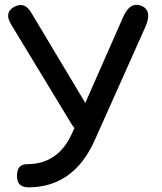

<svg xmlns="http://www.w3.org/2000/svg" viewBox="-20 -763 675 801"><path d="M36.6 -732.9Q-2.9 -709.5 26.4 -661.1L276.9 -248Q283.7 -237.3 290.5 -229L281.2 -208.5Q223.6 -77.6 92.3 -78.1Q46.9 -78.1 51.3 -21Q54.2 18.6 99.6 18.6Q287.6 17.6 375 -177.7L585.9 -649.4Q616.2 -717.3 572.8 -737.3Q523.4 -759.8 493.7 -691.9L335.9 -333.5L109.9 -710.9Q81.1 -759.3 36.6 -732.9Z"/></svg>

Font: Comic Relief
Style: Regular
Weight: 400
Designer: Jeff Davis
Foundry: Loudifier
Version: Version 1.200; ttfautohint (v1.8.4.7-5d5b)